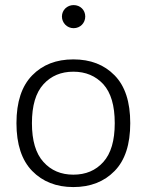

<svg xmlns="http://www.w3.org/2000/svg" viewBox="-20 -738 582 763"><path d="M271.5 -502C203.6 -502 149.4 -481 107.9 -438.5C66.4 -396 45.4 -333 45.4 -248.5C45.4 -164.6 66.4 -101.1 107.9 -58.6C149.4 -16.1 203.6 5.4 271.5 5.4C339.4 5.4 394 -16.1 435.5 -58.6C477.1 -101.1 497.6 -164.6 497.6 -248.5C497.6 -333 477.1 -396 435.5 -438.5C394 -481 339.4 -502 271.5 -502ZM271.5 -453.1C320.3 -453.1 359.9 -436.5 390.6 -403.3C420.9 -369.6 436 -318.4 436 -248.5C436 -179.2 420.9 -127.9 390.6 -94.2C360.4 -60.5 320.8 -43.9 271.5 -43.9C222.7 -43.9 183.1 -60.5 152.8 -94.2C122.1 -127.9 106.9 -179.2 106.9 -248.5C106.9 -318.4 122.1 -369.6 152.8 -403.3C183.1 -436.5 222.7 -453.1 271.5 -453.1ZM226.1 -672.4C226.1 -647 246.6 -626 272.5 -626C299.3 -626 318.8 -647 318.8 -672.4C318.8 -697.8 299.3 -717.8 272.5 -717.8C246.6 -717.8 226.1 -697.8 226.1 -672.4Z"/></svg>

Font: Estedad Light
Style: Regular
Weight: 300
Designer: Amin Abedi
Version: Version 7.3